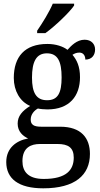

<svg xmlns="http://www.w3.org/2000/svg" viewBox="-20 -786 545 1044"><path d="M182 -619V-606H227C280 -644 360 -721 383 -756V-766H267C248 -721 211 -661 182 -619ZM215 238C388 238 469 166 469 51C469 -35 422 -97 307 -97H204C162 -97 147 -109 147 -136C147 -164 166 -185 186 -196C198 -193 223 -191 238 -191C358 -191 415 -264 415 -366C415 -424 398 -460 374 -488C385 -495 396 -500 412 -500C433 -500 444 -483 444 -462C481 -462 497 -488 497 -517C497 -545 478 -570 440 -570C397 -570 366 -536 347 -515C324 -533 284 -547 238 -547C114 -547 55 -477 55 -362C55 -292 89 -233 144 -210C101 -183 76 -155 76 -114C76 -70 105 -46 133 -33C69 -22 14 19 14 95C14 186 81 238 215 238ZM236 -241C177 -241 154 -282 154 -364C154 -450 177 -496 235 -496C294 -496 315 -452 315 -365C315 -281 295 -241 236 -241ZM218 187C133 187 102 147 102 90C102 15 150 -3 197 -3H293C350 -3 381 16 381 71C381 138 341 187 218 187Z"/></svg>

Font: Noto Serif SemiCondensed Medium
Style: Regular
Weight: 500
Width: 4
Designer: Monotype Design Team
Foundry: Monotype Imaging Inc.
Version: Version 2.014